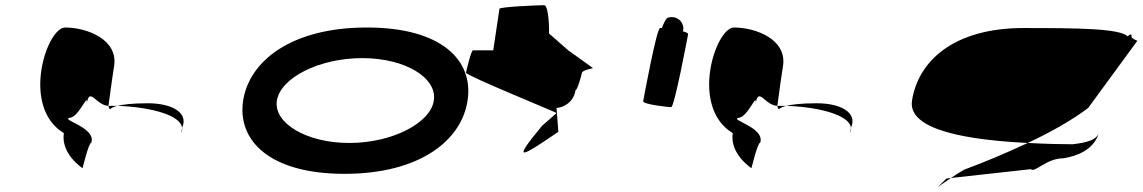

<svg xmlns="http://www.w3.org/2000/svg" viewBox="-20 -662 4404 740"><path d="M226 -149C214 -68 298 -14 298 -14C297 -6 321 -112 332 -112C351 -171 213 -200 248 -208C284 -208 322 -314 314 -261C325 -331 349 -256 398 -254C402 -281 410 -346 420 -409C435 -510 315 -556 231 -556C160 -556 59 -250 226 -149ZM398 -254C399 -246 402 -242 404 -241C403 -237 402 -246 432 -254ZM432 -254C453 -259 488 -264 550 -264C642 -264 708 -228 682 -170L679 -149C706 -215 561 -250 432 -254Z M917 -274C894 -121 1018 8 1308 8C1598 8 1759 -121 1782 -274C1806 -428 1684 -556 1394 -556C1104 -556 941 -428 917 -274ZM1047 -274C1061 -362 1210 -438 1376 -438C1542 -438 1666 -362 1652 -274C1639 -188 1492 -111 1326 -111C1160 -111 1034 -188 1047 -274Z M1776 -382C1774 -371 2133 -226 2125 -226L2069 -177C1951 -34 1985 -54 2132 -154L2125 -246C2141 -246 2190 -261 2198 -314C2205 -314 2221 -371 2223 -382C2225 -392 2272 -400 2265 -400L2170 -468L2096 -533C2097 -540 2096 -642 2077 -642C2058 -642 1906 -636 1905 -628L1881 -468H1803C1796 -468 1778 -392 1776 -382Z M2459 -272C2457 -260 2554 -249 2567 -249C2579 -249 2630 -518 2632 -530C2633 -534 2625 -538 2612 -541C2614 -548 2615 -556 2612 -564C2606 -588 2579 -602 2555 -594C2549 -594 2540 -578 2531 -554H2524C2511 -554 2461 -284 2459 -272Z M2804 -149C2792 -68 2876 -14 2876 -14C2875 -6 2899 -112 2910 -112C2929 -171 2791 -200 2826 -208C2862 -208 2900 -314 2892 -261C2903 -331 2927 -256 2976 -254C2980 -281 2988 -346 2998 -409C3013 -510 2893 -556 2809 -556C2738 -556 2637 -250 2804 -149ZM2976 -254C2977 -246 2980 -242 2982 -241C2981 -237 2980 -246 3010 -254ZM3010 -254C3031 -259 3066 -264 3128 -264C3220 -264 3286 -228 3260 -170L3257 -149C3284 -215 3139 -250 3010 -254Z M3495 -274C3477 -158 3719 -122 3941 -111C4033 -154 4115 -201 4174 -246L4363 -504C4370 -504 4339 -512 4341 -522C4343 -533 4335 -530 4326 -522C4295 -552 4140 -554 3925 -554C3657 -554 3519 -428 3495 -274ZM3628 26C3578 76 3587 62 3645 24ZM3645 24 3953 -10C3968 6 4012 -52 4079 -52C4130 -60 4194 -84 4214 -146C4203 -124 4175 -113 4114 -106C4080 -106 4017 -107 3941 -111C3858 -72 3772 -36 3696 -8C3675 4 3658 15 3645 24Z"/></svg>

Font: Ampere
Style: SCUltExtIta
Weight: 400
Version: Version 1